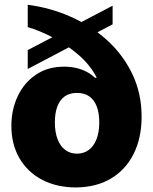

<svg xmlns="http://www.w3.org/2000/svg" viewBox="-20 -784 650 815"><path d="M458 -680.7 97.7 -491.2V-571.3L458 -759.8ZM300.8 11.7Q219.7 11.2 158.2 -21.2Q96.7 -53.7 62.5 -112.5Q28.3 -171.4 28.3 -250Q28.3 -318.8 55.4 -376Q82.5 -433.1 132.6 -467Q182.6 -501 252 -501Q279.8 -501 303.7 -495.4Q327.6 -489.7 347.7 -479.2Q367.7 -468.8 382.8 -454.1H390.6Q362.8 -508.8 312.3 -552Q261.7 -595.2 204.3 -625Q147 -654.8 97.7 -668.9V-763.7Q192.9 -751.5 279.8 -713.1Q366.7 -674.8 434.6 -613.3Q502.4 -551.8 541.7 -469.7Q581.1 -387.7 581.1 -288.1Q581.1 -199.2 547.6 -131.6Q514.2 -64 451.4 -26.4Q388.7 11.2 300.8 11.7ZM306.6 -131.8Q335.4 -131.8 356.7 -147.5Q377.9 -163.1 389.6 -192.9Q401.4 -222.7 401.4 -264.6Q401.4 -304.2 390.6 -332.3Q379.9 -360.4 358.9 -375Q337.9 -389.6 306.6 -389.6Q275.4 -389.6 254.6 -374.8Q233.9 -359.9 223.4 -332Q212.9 -304.2 212.9 -264.6Q212.9 -223.1 224.4 -193.1Q235.8 -163.1 257.1 -147.5Q278.3 -131.8 306.6 -131.8Z"/></svg>

Font: Inter 18pt Black
Style: Regular
Weight: 900
Designer: Rasmus Andersson
Foundry: rsms
Version: Version 4.001;git-66647c0bb